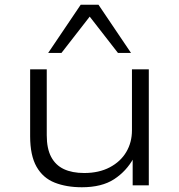

<svg xmlns="http://www.w3.org/2000/svg" viewBox="-20 -781 756 809"><path d="M325 8Q260 8 210.5 -11.5Q161 -31 134 -78.5Q107 -126 107 -207V-489H177V-211Q177 -155 195.5 -120Q214 -85 249 -68.5Q284 -52 335 -52Q397 -52 442.5 -76Q488 -100 512 -140.5Q536 -181 536 -232V-489H607V0H539V-115H543Q513 -60 461 -26Q409 8 325 8ZM183 -558 320 -761H395L532 -558H477L358 -711L239 -558Z"/></svg>

Font: Nunito Sans 10pt Expanded Light
Style: Regular
Weight: 300
Width: 7
Designer: Vernon Adams
Foundry: Vernon Adams
Version: Version 3.101;gftools[0.9.27]